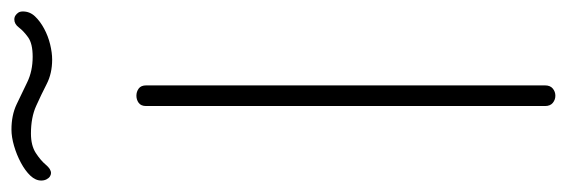

<svg xmlns="http://www.w3.org/2000/svg" viewBox="-394 -642 989 335"><g transform="rotate(-90 100.5 -474.5)"><path d="M101 0Q94 0 88.5 -4.5Q83 -9 83 -18V-714Q83 -723 88.5 -727Q94 -731 101 -731Q108 -731 113.5 -727Q119 -723 119 -714V-18Q119 -9 113.5 -4.5Q108 0 101 0ZM164 -878Q140 -878 121.5 -887.5Q103 -897 83 -906Q63 -915 35 -915Q14 -915 1 -906.5Q-12 -898 -19.5 -889Q-27 -880 -34 -880Q-37 -880 -40 -882Q-43 -884 -45 -888Q-47 -892 -47 -897Q-47 -907 -38.5 -916Q-30 -925 -16 -932.5Q-2 -940 13.5 -944.5Q29 -949 42 -949Q67 -949 86 -940Q105 -931 124.5 -921.5Q144 -912 169 -912Q192 -912 203 -920Q214 -928 220 -936Q226 -944 234 -944Q238 -944 241 -942Q244 -940 246 -937Q248 -934 248 -929Q248 -917 239.5 -908Q231 -899 218 -892Q205 -885 190.5 -881.5Q176 -878 164 -878Z"/></g></svg>

Font: Dosis ExtraLight ExtraLight
Style: Regular
Weight: 250
Version: Version 3.001; ttfautohint (v1.8.2)